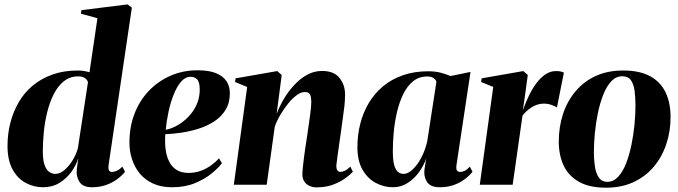

<svg xmlns="http://www.w3.org/2000/svg" viewBox="-20 -837 3074 870"><path d="M472 -89Q470 -71.5 474 -64.8Q478 -58 487 -58Q498.5 -58 510.5 -63.8Q522.5 -69.5 534.5 -82L546.5 -58.5Q532 -40.5 509.8 -24.2Q487.5 -8 459 1.8Q430.5 11.5 397 11.5Q354.5 11.5 339.2 -14.2Q324 -40 328 -69.5L334.5 -120Q325 -88 303.2 -58Q281.5 -28 249.2 -8.2Q217 11.5 174.5 11.5Q134 11.5 97 -8Q60 -27.5 37 -69.2Q14 -111 14 -176.5Q14 -229.5 26.8 -279.8Q39.5 -330 64.5 -373.2Q89.5 -416.5 128 -448.8Q166.5 -481 217.5 -499.2Q268.5 -517.5 333 -517.5Q348.5 -517.5 362.5 -515Q376.5 -512.5 385.5 -509.5L421.5 -754.5L346.5 -775L349 -791L558 -817L577.5 -802.5ZM378.5 -464Q377 -473.5 365.8 -482.2Q354.5 -491 334.5 -491Q297 -491 269.5 -469Q242 -447 223.5 -410.2Q205 -373.5 194 -329Q183 -284.5 178.5 -238.2Q174 -192 174 -151.5Q174 -109 182.8 -87Q191.5 -65 204.5 -57Q217.5 -49 230.5 -49Q251.5 -49 272.8 -67.2Q294 -85.5 310.2 -112.8Q326.5 -140 333 -166Z M985.5 -97.5Q971 -77.5 940 -51.8Q909 -26 863.5 -7.2Q818 11.5 759.5 11.5Q710 11.5 673.2 -5.5Q636.5 -22.5 613 -51.2Q589.5 -80 578 -116.2Q566.5 -152.5 566.5 -191.5Q566.5 -261.5 589.2 -321Q612 -380.5 654 -424.8Q696 -469 752.5 -493.8Q809 -518.5 875.5 -518.5Q928 -518.5 960 -505Q992 -491.5 1006.8 -468.2Q1021.5 -445 1021.5 -415Q1021.5 -371 1002.2 -339.5Q983 -308 950.8 -287Q918.5 -266 879.8 -253.8Q841 -241.5 801.5 -235.8Q762 -230 729 -229Q726.5 -194 730.2 -162.2Q734 -130.5 745.8 -106.2Q757.5 -82 779.2 -67.8Q801 -53.5 834 -53.5Q864 -53.5 889.8 -63Q915.5 -72.5 936.2 -87.5Q957 -102.5 972.5 -119.5ZM843.5 -489Q819.5 -489 800.2 -466.5Q781 -444 766.8 -408Q752.5 -372 743.5 -330Q734.5 -288 731 -249Q751 -252.5 772.5 -263Q794 -273.5 814 -289.8Q834 -306 850 -327.2Q866 -348.5 875.5 -374.5Q885 -400.5 885 -430.5Q885 -464.5 873.8 -476.8Q862.5 -489 843.5 -489Z M1233.5 -321Q1245.5 -353 1265.2 -387Q1285 -421 1311.8 -450.2Q1338.5 -479.5 1370.5 -497.5Q1402.5 -515.5 1439.5 -515.5Q1493 -515.5 1518.2 -484Q1543.5 -452.5 1543.5 -409.5Q1543.5 -382.5 1540.5 -355.2Q1537.5 -328 1533.2 -300.2Q1529 -272.5 1525.5 -244Q1522 -218 1517.5 -187.8Q1513 -157.5 1509.5 -130.8Q1506 -104 1504 -87.5Q1504 -70 1509.5 -64Q1515 -58 1522.5 -58Q1531 -58 1542.8 -63.5Q1554.5 -69 1567.5 -82L1579 -59Q1566.5 -45 1544 -28.8Q1521.5 -12.5 1489 -0.2Q1456.5 12 1412.5 12Q1398.5 12 1384 6Q1369.5 0 1359.8 -13.2Q1350 -26.5 1350 -48.5Q1350 -57.5 1352 -77Q1354 -96.5 1357.2 -121.5Q1360.5 -146.5 1364.2 -172.2Q1368 -198 1371.5 -219.5Q1375 -245 1378.5 -268.5Q1382 -292 1384.8 -312.2Q1387.5 -332.5 1389 -348.2Q1390.5 -364 1390.5 -373Q1390.5 -388.5 1388.2 -399Q1386 -409.5 1379.8 -414.8Q1373.5 -420 1361 -420Q1344 -420 1324.5 -405.8Q1305 -391.5 1286 -368.2Q1267 -345 1250.8 -317.5Q1234.5 -290 1225 -263L1188.5 0H1039.5L1100 -443L1045 -465.5L1047.5 -482L1236.5 -515L1256.5 -497Z M2048.5 -89.5Q2046 -70.5 2050.8 -64.2Q2055.5 -58 2064.5 -58Q2075.5 -58 2086.5 -63.5Q2097.5 -69 2109 -82L2121 -58.5Q2107 -41 2085.5 -24.8Q2064 -8.5 2035.8 1.5Q2007.5 11.5 1972.5 11.5Q1929.5 11.5 1914.2 -13.8Q1899 -39 1903.5 -69.5L1911 -119Q1901.5 -89.5 1880.5 -59.5Q1859.5 -29.5 1828.8 -9Q1798 11.5 1760.5 11.5Q1720 11.5 1683 -8Q1646 -27.5 1622.8 -67.8Q1599.5 -108 1599.5 -170Q1599.5 -225.5 1612.5 -276.5Q1625.5 -327.5 1651.2 -370.5Q1677 -413.5 1715.5 -445.8Q1754 -478 1805.5 -496Q1857 -514 1920.5 -514Q1951.5 -514 1975.8 -507.8Q2000 -501.5 2021.5 -492.5L2112 -511ZM1957.5 -466.5Q1955.5 -475 1945.2 -482.8Q1935 -490.5 1916.5 -490.5Q1878.5 -490.5 1851.8 -468.8Q1825 -447 1807.2 -410.5Q1789.5 -374 1779 -329.5Q1768.5 -285 1764.2 -238.8Q1760 -192.5 1760 -152Q1760 -109 1766.8 -87Q1773.5 -65 1784.8 -57Q1796 -49 1808.5 -49Q1823.5 -49 1839.2 -60.5Q1855 -72 1870 -92.2Q1885 -112.5 1897 -139.2Q1909 -166 1916 -197Z M2154 0 2215 -443 2160 -465.5 2162.5 -482 2351 -515 2371.5 -497.5 2359.5 -408.5 2349 -337Q2360 -367.5 2374.5 -398.8Q2389 -430 2407.8 -456.2Q2426.5 -482.5 2449.5 -498.8Q2472.5 -515 2499.5 -515Q2514 -515 2522.8 -512.5Q2531.5 -510 2535 -507.5L2503.5 -349.5Q2500 -353.5 2482 -360.5Q2464 -367.5 2444 -367.5Q2428.5 -367.5 2414.2 -362.8Q2400 -358 2387.8 -350Q2375.5 -342 2365.2 -332.5Q2355 -323 2347.5 -313L2303 0Z M2803.5 -517.5Q2879 -517.5 2926.2 -491.5Q2973.5 -465.5 2996 -418.2Q3018.5 -371 3018.5 -306Q3018.5 -242 2999.2 -184.2Q2980 -126.5 2942.8 -82Q2905.5 -37.5 2851 -12Q2796.5 13.5 2725.5 13.5Q2651 13.5 2603.8 -13Q2556.5 -39.5 2534.2 -86.5Q2512 -133.5 2512 -195.5Q2512 -262 2531.2 -320.5Q2550.5 -379 2588 -423.5Q2625.5 -468 2679.5 -492.8Q2733.5 -517.5 2803.5 -517.5ZM2799 -491.5Q2771.5 -491.5 2750.2 -469Q2729 -446.5 2714 -409Q2699 -371.5 2689.5 -326.2Q2680 -281 2675.5 -234.2Q2671 -187.5 2671 -147.5Q2671 -113 2675.8 -82Q2680.5 -51 2693.8 -32Q2707 -13 2732 -13Q2759.5 -13 2780.8 -35.8Q2802 -58.5 2816.8 -96.2Q2831.5 -134 2841 -179.8Q2850.5 -225.5 2855 -272Q2859.5 -318.5 2859.5 -358.5Q2859.5 -395 2855.5 -425.2Q2851.5 -455.5 2838.8 -473.5Q2826 -491.5 2799 -491.5Z"/></svg>

Font: Merriweather 144pt ExtraBold
Style: Italic
Weight: 800
Italic angle: -7.8°
Version: Version 2.101